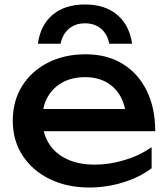

<svg xmlns="http://www.w3.org/2000/svg" viewBox="-20 -822 750 856"><path d="M378 14Q279 14 202 -23.5Q125 -61 81 -128Q37 -195 37 -284Q37 -372 78.5 -438.5Q120 -505 193.5 -542.5Q267 -580 362 -580Q457 -580 526.5 -537.5Q596 -495 634 -418Q672 -341 672 -237H139V-336H607L542 -299Q539 -355 515.5 -395Q492 -435 452.5 -456.5Q413 -478 359 -478Q302 -478 259.5 -455Q217 -432 193 -390.5Q169 -349 169 -292Q169 -229 197.5 -183Q226 -137 278.5 -112.5Q331 -88 403 -88Q468 -88 536 -108.5Q604 -129 656 -166V-72Q604 -32 529.5 -9Q455 14 378 14ZM569 -627H467Q459 -670 430.5 -694Q402 -718 359 -718Q316 -718 287.5 -694Q259 -670 250 -627H149Q160 -710 214.5 -756Q269 -802 359 -802Q448 -802 502.5 -756Q557 -710 569 -627Z"/></svg>

Font: Bounded
Style: Regular
Weight: 400
Designer: Vlad Churkin
Version: Version 1.0